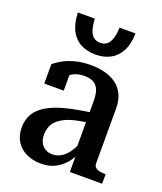

<svg xmlns="http://www.w3.org/2000/svg" viewBox="-138 -827 784 927"><g transform="rotate(20 254.0 -363.5)"><path d="M341 -307V-255Q300 -251 268.5 -243.5Q237 -236 214.5 -225Q192 -214 177.5 -200Q163 -186 156 -167.5Q149 -149 149 -126Q149 -103 158 -86Q167 -69 182.5 -60Q198 -51 219 -51Q245 -51 267 -65.5Q289 -80 306 -107Q323 -134 336 -171L343 -112Q329 -73 305.5 -46Q282 -19 251.5 -4.5Q221 10 183 10Q140 10 106.5 -6Q73 -22 54.5 -52Q36 -82 36 -123Q36 -164 54 -194Q72 -224 109.5 -246Q147 -268 204.5 -282.5Q262 -297 341 -307ZM328 0V-104L319 -106V-361Q319 -399 309.5 -420.5Q300 -442 281.5 -451Q263 -460 236 -460Q197 -460 171.5 -442.5Q146 -425 131 -399Q126 -410 127.5 -419.5Q129 -429 134 -437Q139 -445 147.5 -450.5Q156 -456 166 -460V-359H66V-459Q80 -471 105 -485.5Q130 -500 166.5 -510Q203 -520 248 -520Q286 -520 319.5 -511.5Q353 -503 378.5 -484.5Q404 -466 418.5 -436.5Q433 -407 433 -364V-82Q433 -70 440.5 -62.5Q448 -55 461 -52Q474 -49 492 -49H494V0ZM249 -575Q207 -575 174 -592Q141 -609 122 -645Q103 -681 101 -737H188Q190 -701 197.5 -678.5Q205 -656 219 -646Q233 -636 252 -636Q271 -636 284.5 -646Q298 -656 306 -678.5Q314 -701 315 -737H397Q396 -681 376.5 -645Q357 -609 324.5 -592Q292 -575 249 -575Z"/></g></svg>

Font: Roboto Serif 28pt Condensed Medium
Style: Regular
Weight: 500
Width: 3
Designer: Greg Gazdowicz
Foundry: Commercial Type
Version: Version 1.008